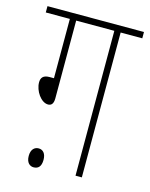

<svg xmlns="http://www.w3.org/2000/svg" viewBox="-100 -687 596 763"><g transform="rotate(15 198.5 -305.5)"><path d="M125 -596H282V0H308V-596H397V-622H0V-596H99V-352H81C55 -352 46 -340 46 -321C46 -286 74 -245 103 -245C116 -245 125 -253 125 -276ZM82 -28C82 0 97 11 112 11C130 11 143 1 143 -28C143 -53 131 -67 113 -67C96 -67 82 -55 82 -28Z"/></g></svg>

Font: Noto Sans Devanagari ExtraCondensed Thin
Style: Regular
Weight: 100
Width: 2
Designer: Jelle Bosma - Monotype Design Team
Foundry: Monotype Imaging Inc.
Version: Version 2.004